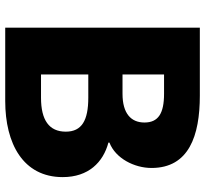

<svg xmlns="http://www.w3.org/2000/svg" viewBox="-45 -740 785 735"><g transform="rotate(90 347.5 -372.5)"><path d="M86 0H367C529 0 658 -68 658 -220C658 -319 601 -375 526 -395V-399C586 -422 623 -494 623 -560C623 -703 500 -745 346 -745H86ZM265 -449V-608H339C414 -608 449 -586 449 -533C449 -482 415 -449 339 -449ZM265 -137V-318H354C441 -318 484 -293 484 -232C484 -168 440 -137 354 -137Z"/></g></svg>

Font: Source Han Sans HK Heavy
Style: Regular
Weight: 900
Designer: Ryoko NISHIZUKA 西塚涼子 (kana, bopomofo & ideographs); Paul D. Hunt (Latin, Greek & Cyrillic); Sandoll Communications 산돌커뮤니
Foundry: Adobe
Version: Version 2.000;hotconv 1.0.107;makeotfexe 2.5.65593